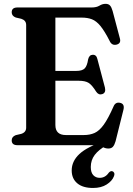

<svg xmlns="http://www.w3.org/2000/svg" viewBox="-20 -738 674 976"><path d="M39.5 -675.5Q39.5 -700 68.5 -700H445.5Q470.5 -700 485.5 -709.2Q500.5 -718.5 516.5 -718.5Q531.5 -718.5 539.2 -710Q547 -701.5 552.5 -682L589.5 -542.5Q596.5 -517 572 -511Q548 -505.5 537 -530.5Q511.5 -580.5 490.5 -606Q469.5 -631.5 447.2 -640Q425 -648.5 395.5 -648.5H261.5V-377.5H367.5Q398 -377.5 410.5 -390.2Q423 -403 428 -436.5Q433.5 -459 451 -459.5Q470 -460.5 475 -438L513.5 -292.5Q519.5 -266 499.5 -259.5Q481 -253.5 468.5 -272.5Q448 -305.5 430.8 -316.5Q413.5 -327.5 380 -327.5H261.5V-102.5Q261.5 -51.5 315 -51.5H406Q437 -51.5 461 -62.2Q485 -73 507.5 -104.2Q530 -135.5 557 -196.5Q566.5 -220 589.5 -215.5Q615 -210.5 607.5 -180L567.5 -20Q562 -1 554 8Q546 17 530.5 17Q515.5 17 500.2 8.5Q485 0 459.5 0H68.5Q39.5 0 39.5 -24.5Q39.5 -43 60 -51L88 -57.5Q113 -65.5 113 -89V-611Q113 -634.5 88 -642.5L60 -649Q39.5 -657 39.5 -675.5ZM512.5 -21.5 523 -0.5Q481.5 23 461.5 49.5Q441.5 76 441.5 111Q441.5 139 454.2 152.5Q467 166 486.5 166Q515 166 532.5 140.5Q542 129.5 551 132.5Q557 134 560.2 140.5Q563.5 147 559 158.5Q550 182 522.2 199.8Q494.5 217.5 453 217.5Q401 217.5 372.8 193.8Q344.5 170 344.5 128.5Q344.5 81.5 383.5 45Q422.5 8.5 512.5 -21.5Z"/></svg>

Font: Fraunces 72pt S050 SemiBold
Style: Regular
Weight: 600
Version: Version 1.000; ttfautohint (v1.8.3)